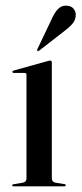

<svg xmlns="http://www.w3.org/2000/svg" viewBox="-20 -658 288 678"><path d="M163 -438V-28.5Q163 -22 166 -18.2Q169 -14.5 175.5 -13L206.5 -8Q209.5 -8 210.8 -6.8Q212 -5.5 212 -3.5Q212 -2 210.8 -1Q209.5 0 207 0H27.5Q25.5 0 24.2 -1Q23 -2 23 -3.5Q23 -5 24.2 -6Q25.5 -7 28 -7.5L61 -13Q67.5 -14.5 70.5 -18.2Q73.5 -22 73.5 -27.5V-393.5Q73.5 -397 72 -398.8Q70.5 -400.5 67 -400.5H28Q26 -400.5 24.8 -401.8Q23.5 -403 23.5 -404Q23.5 -406 25 -407Q26.5 -408 28.5 -409L147 -442Q151.5 -443.5 153.5 -443.8Q155.5 -444 157.5 -444Q160 -444 161.5 -442.2Q163 -440.5 163 -438ZM161.5 -588.5Q172 -612.5 184.2 -625.5Q196.5 -638.5 213 -638Q231 -638 239.5 -627.5Q248 -617 247.5 -605.5Q247.5 -588 236.5 -575Q225.5 -562 209.5 -550L118 -479Q116.5 -478.5 114.8 -478Q113 -477.5 111.5 -479Q110.5 -480.5 111 -482Q111.5 -483.5 112.5 -485.5Z"/></svg>

Font: Fraunces 96pt
Style: Regular
Weight: 400
Version: Version 1.000;[b76b70a41]